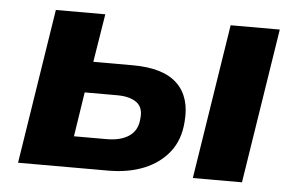

<svg xmlns="http://www.w3.org/2000/svg" viewBox="-42 -557 954 615"><g transform="rotate(5 435.5 -249.0)"><path d="M36 0 114 -498H273L248 -343H375Q473 -343 518 -300Q563 -257 556 -177Q552 -119 521.5 -80Q491 -41 441 -20.5Q391 0 326 0ZM207 -100H312Q358 -100 385 -119Q412 -138 414 -176Q418 -211 396 -227Q374 -243 333 -243H229ZM598 0 676 -498H834L756 0Z"/></g></svg>

Font: Nunito Sans 9pt ExtraBold
Style: Italic
Weight: 800
Italic angle: -9°
Version: Version 3.101;gftools[0.9.27]